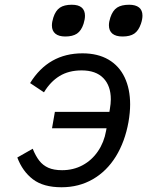

<svg xmlns="http://www.w3.org/2000/svg" viewBox="-20 -778 640 810"><path d="M53 -113.5 118 -150.5Q130.5 -119.5 145.8 -100Q161 -80.5 184 -70.2Q207 -60 242 -60Q289.5 -60 328.5 -81Q367.5 -102 393.2 -139.8Q419 -177.5 427.5 -226L429.5 -237H199.5L211.5 -306H441.5L443.5 -318Q447.5 -341 447.5 -359Q447.5 -416 416 -448.5Q384.5 -481 324.5 -481Q270 -481 231.2 -457.2Q192.5 -433.5 165.5 -388.5L107 -427.5Q184.5 -553 328 -553Q392.5 -553 437.8 -526.5Q483 -500 506 -451.2Q529 -402.5 529 -337.5Q529 -303.5 522 -263Q507 -180 468.8 -118Q430.5 -56 371.8 -22Q313 12 239.5 12Q163 12 119 -21.5Q75 -55 53 -113.5ZM199 -670.5Q199 -685.5 205 -704Q214.5 -733.5 232.8 -745.8Q251 -758 283 -758Q311 -758 324.8 -746Q338.5 -734 338.5 -711.5Q338.5 -696.5 332.5 -677.5Q323 -648.5 304.8 -636.2Q286.5 -624 255.5 -624Q228 -624 213.5 -636Q199 -648 199 -670.5ZM439.5 -671.5Q439.5 -686 445.5 -704Q455.5 -734 474 -746Q492.5 -758 525 -758Q552 -758 566.5 -746.5Q581 -735 581 -712Q581 -696.5 574.5 -677.5Q564.5 -648.5 546.5 -636.2Q528.5 -624 497 -624Q468.5 -624 454 -636.2Q439.5 -648.5 439.5 -671.5Z"/></svg>

Font: JuliaMono
Style: Italic
Weight: 400
Italic angle: -9°
Monospace: yes
Designer: cormullion
Foundry: corm
Version: Version 0.057; ttfautohint (v1.8.4)